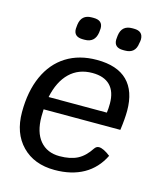

<svg xmlns="http://www.w3.org/2000/svg" viewBox="-114 -838 794 933"><g transform="rotate(15 283.5 -371.5)"><path d="M121 -261Q120 -249 120 -224Q120 -146 155.5 -103.5Q191 -61 254 -61Q308 -61 343.5 -79Q379 -97 407 -140Q416 -153 429 -153Q451 -153 487 -125Q454 -58 393.5 -24Q333 10 248 10Q145 10 84 -52.5Q23 -115 23 -221Q23 -326 57.5 -402.5Q92 -479 156.5 -519.5Q221 -560 310 -560Q412 -560 463.5 -509Q515 -458 515 -359Q515 -319 507 -261ZM129 -325H422Q425 -346 425 -371Q425 -431 394.5 -462Q364 -493 305 -493Q236 -493 191 -449.5Q146 -406 129 -325ZM171 -679Q171 -687 172 -691L173 -701Q180 -753 232 -753H241Q287 -753 287 -713Q287 -705 286 -701L285 -691Q277 -639 226 -639H217Q171 -639 171 -679ZM374 -679Q374 -687 375 -691L376 -701Q383 -753 435 -753H444Q490 -753 490 -711L489 -701L487 -691Q481 -639 429 -639H419Q374 -639 374 -679Z"/></g></svg>

Font: Krub Medium
Style: Italic
Weight: 500
Italic angle: -8°
Designer: Ekaluck Peanpanawate
Foundry: Cadson Demak Co.,Ltd.
Version: Version 1.000; ttfautohint (v1.6)